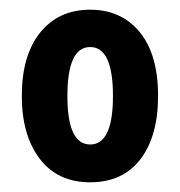

<svg xmlns="http://www.w3.org/2000/svg" viewBox="-20 -742 371 396"><path d="M306 -544Q306 -461 269.5 -413.5Q233 -366 166 -366Q99 -366 62 -414.5Q25 -463 25 -544Q25 -628 63 -675Q101 -722 166 -722Q230 -722 268 -676Q306 -630 306 -544ZM119 -544Q119 -444 166 -444Q213 -444 213 -544Q213 -645 166 -645Q119 -645 119 -544Z"/></svg>

Font: Noto Sans Armenian ExtraCondensed
Style: Bold
Weight: 700
Width: 2
Designer: Monotype Design Team
Foundry: Monotype Imaging Inc.
Version: Version 2.008; ttfautohint (v1.8.4.7-5d5b)